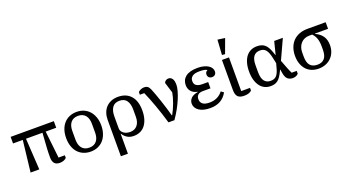

<svg xmlns="http://www.w3.org/2000/svg" viewBox="-62 -1524 4482 2465"><g transform="rotate(-20 2178.5 -291.5)"><path d="M155 -428H22V-518H612V-428H468L509 -58H595V-22Q580 -6 555.5 3Q531 12 502 12Q407 12 407 -97Q407 -122 407.5 -153Q408 -184 410 -218L424 -428H199L225 0H106Z M926 -42Q960 -42 985.5 -53.5Q1011 -65 1027.5 -86Q1044 -107 1052 -135.5Q1060 -164 1060 -198V-320Q1060 -354 1052 -382.5Q1044 -411 1027.5 -432Q1011 -453 985.5 -464.5Q960 -476 926 -476Q891 -476 866 -464.5Q841 -453 824.5 -432Q808 -411 800 -382.5Q792 -354 792 -320V-198Q792 -164 800 -135.5Q808 -107 824.5 -86Q841 -65 866 -53.5Q891 -42 926 -42ZM926 12Q872 12 827.5 -7Q783 -26 751.5 -61Q720 -96 703 -146.5Q686 -197 686 -259Q686 -321 703 -371Q720 -421 751.5 -456.5Q783 -492 827.5 -511Q872 -530 926 -530Q980 -530 1024 -511Q1068 -492 1099.5 -456.5Q1131 -421 1148.5 -371Q1166 -321 1166 -259Q1166 -197 1148.5 -146.5Q1131 -96 1099.5 -61Q1068 -26 1024 -7Q980 12 926 12Z M1267 -297Q1267 -346 1281.5 -389Q1296 -432 1324.5 -463Q1353 -494 1395 -512Q1437 -530 1492 -530Q1602 -530 1664.5 -460Q1727 -390 1727 -259Q1727 -193 1711.5 -142.5Q1696 -92 1668.5 -57.5Q1641 -23 1601.5 -5.5Q1562 12 1514 12Q1461 12 1424 -12Q1387 -36 1367 -71H1363V200H1267ZM1488 -52Q1550 -52 1585.5 -94.5Q1621 -137 1621 -211V-310Q1621 -386 1590 -431Q1559 -476 1492 -476Q1425 -476 1394 -431Q1363 -386 1363 -310V-146Q1363 -123 1374 -105.5Q1385 -88 1402.5 -76Q1420 -64 1442.5 -58Q1465 -52 1488 -52Z M1990 0Q1951 -134 1907.5 -254Q1864 -374 1826 -459H1766V-496Q1780 -510 1802 -520Q1824 -530 1849 -530Q1877 -530 1896 -516.5Q1915 -503 1929 -468Q1943 -434 1960 -387.5Q1977 -341 1994.5 -288Q2012 -235 2029.5 -179Q2047 -123 2061 -70H2066Q2083 -100 2099 -135.5Q2115 -171 2128.5 -207.5Q2142 -244 2152 -279.5Q2162 -315 2167 -345L2122 -490Q2129 -509 2144.5 -519.5Q2160 -530 2180 -530Q2212 -530 2231.5 -503.5Q2251 -477 2251 -418Q2251 -388 2238.5 -340.5Q2226 -293 2202.5 -236.5Q2179 -180 2145.5 -119Q2112 -58 2071 0Z M2561 12Q2462 12 2407 -26Q2352 -64 2352 -123Q2352 -164 2381.5 -195Q2411 -226 2476 -237V-241Q2420 -252 2390.5 -287Q2361 -322 2361 -373Q2361 -407 2374 -436Q2387 -465 2413.5 -486Q2440 -507 2481 -518.5Q2522 -530 2579 -530Q2625 -530 2661.5 -520.5Q2698 -511 2723 -495Q2748 -479 2761 -458Q2774 -437 2774 -414Q2774 -385 2758 -369.5Q2742 -354 2716 -354Q2690 -354 2674 -369Q2658 -384 2658 -410Q2658 -431 2668 -442.5Q2678 -454 2689 -459V-461Q2674 -471 2650.5 -475.5Q2627 -480 2585 -480Q2519 -480 2488.5 -456.5Q2458 -433 2458 -395V-390Q2458 -312 2568 -312H2646V-226H2543Q2495 -226 2473.5 -204.5Q2452 -183 2452 -150V-145Q2452 -105 2481.5 -81.5Q2511 -58 2575 -58Q2689 -58 2756 -144L2792 -118Q2720 12 2561 12Z M3005 -518V-58H3125V-21Q3092 12 3022 12Q2962 12 2935.5 -16Q2909 -44 2909 -107V-518ZM2931 -578 2944 -783 3044 -769 2972 -574Z M3763 -20Q3752 -6 3732 3Q3712 12 3686 12Q3644 12 3616 -12Q3588 -36 3578 -101L3571 -145H3567L3560 -130Q3540 -88 3521.5 -60.5Q3503 -33 3482 -17Q3461 -1 3437 5.5Q3413 12 3383 12Q3340 12 3303.5 -5.5Q3267 -23 3241 -57Q3215 -91 3200 -141.5Q3185 -192 3185 -259Q3185 -325 3200 -376Q3215 -427 3241.5 -461Q3268 -495 3305.5 -512.5Q3343 -530 3388 -530Q3420 -530 3445.5 -523Q3471 -516 3492 -499.5Q3513 -483 3529.5 -455.5Q3546 -428 3560 -388L3575 -344H3579L3623 -518H3741L3617 -248L3662 -131Q3670 -111 3678 -92.5Q3686 -74 3694 -58H3763ZM3532 -321Q3523 -362 3511.5 -390Q3500 -418 3485 -435Q3470 -452 3450.5 -459Q3431 -466 3407 -466Q3350 -466 3320.5 -426.5Q3291 -387 3291 -306V-212Q3291 -131 3320.5 -91.5Q3350 -52 3405 -52Q3429 -52 3448 -57.5Q3467 -63 3482.5 -77.5Q3498 -92 3510.5 -118Q3523 -144 3534 -185L3549 -242Z M4146 -428V-424Q4212 -394 4245 -345Q4278 -296 4278 -223Q4278 -170 4260 -126.5Q4242 -83 4210.5 -52.5Q4179 -22 4135.5 -5Q4092 12 4041 12Q3990 12 3947 -5Q3904 -22 3873.5 -55Q3843 -88 3825.5 -136Q3808 -184 3808 -246Q3808 -307 3826.5 -357.5Q3845 -408 3879.5 -443.5Q3914 -479 3963.5 -498.5Q4013 -518 4076 -518H4326V-428ZM4043 -41Q4106 -41 4139 -79.5Q4172 -118 4172 -199V-245Q4172 -305 4157.5 -349Q4143 -393 4109 -428H4068Q4033 -428 4004 -415.5Q3975 -403 3954 -380Q3933 -357 3921.5 -325.5Q3910 -294 3910 -257V-202Q3910 -117 3943.5 -79Q3977 -41 4043 -41Z"/></g></svg>

Font: IBM Plex Serif Text
Style: Regular
Weight: 450
Designer: Mike Abbink, Paul van der Laan, Pieter van Rosmalen
Foundry: Bold Monday
Version: Version 3.001